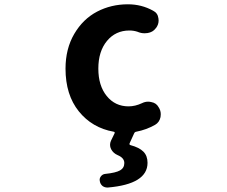

<svg xmlns="http://www.w3.org/2000/svg" viewBox="-20 -590 1040 880"><path d="M604.5 13.7Q597.7 14.6 594.7 21.5L574.2 66.4Q571.3 73.2 578.1 75.2Q618.2 85.9 637.2 105Q656.2 124 656.2 156.2Q656.2 253.9 474.6 269.5Q473.6 269.5 471.7 269.5Q460 269.5 450.2 262.7Q439.5 253.9 437.5 240.2Q434.6 228.5 442.4 218.3Q450.2 208 462.9 207Q510.7 202.1 530.3 190.9Q549.8 179.7 549.8 157.2Q549.8 133.8 519.5 121.1Q499 112.3 489.3 93.8Q484.4 84 484.4 74.2Q484.4 64.5 488.3 55.7L504.9 21.5Q507.8 14.6 501 13.7Q402.3 -3.9 341.3 -79.6Q280.3 -155.3 280.3 -275.4Q280.3 -366.2 320.3 -434.6Q360.4 -502.9 424.8 -536.6Q489.3 -570.3 566.4 -570.3Q628.9 -570.3 681.6 -541Q703.1 -530.3 706.1 -505.9Q707 -501 707 -496.1Q707 -477.5 695.3 -461.9L693.4 -460Q680.7 -442.4 656.2 -438.5Q649.4 -437.5 642.6 -437.5Q626 -437.5 610.4 -444.3Q592.8 -450.2 573.2 -450.2Q509.8 -450.2 470.2 -402.3Q430.7 -354.5 430.7 -275.4Q430.7 -197.3 469.2 -149.9Q507.8 -102.5 569.3 -102.5Q599.6 -102.5 630.9 -117.2Q644.5 -124 659.2 -124Q666 -124 673.8 -122.1Q696.3 -118.2 707 -98.6Q716.8 -84 716.8 -66.4Q716.8 -60.5 715.8 -53.7Q710.9 -29.3 690.4 -17.6Q650.4 4.9 604.5 13.7Z"/></svg>

Font: Gen Jyuu Gothic Monospace Bold
Style: Bold
Weight: 700
Designer: [Source Han Sans]
Ryoko NISHIZUKA  (kana & ideographs); Paul D. Hunt (Latin, Greek & Cyrillic); Wenlong ZHANG  (bopomofo
Version: Version 1.002.20150607